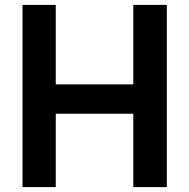

<svg xmlns="http://www.w3.org/2000/svg" viewBox="-20 -765 773 785"><path d="M72 -745H208V-420H525V-745H662V0H525V-300H208V0H72Z"/></svg>

Font: Eudoxus Sans
Style: Bold
Weight: 700
Designer: Stijn de Vries
Foundry: tokotype
Version: Version 2.005